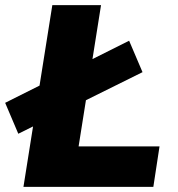

<svg xmlns="http://www.w3.org/2000/svg" viewBox="-55 -725 690 745"><path d="M36 0 148 -705H337L250 -157H564L540 0ZM16 -206 -35 -326 446 -567 498 -445Z"/></svg>

Font: Nunito Sans 9pt Black
Style: Italic
Weight: 900
Italic angle: -9°
Version: Version 3.101;gftools[0.9.27]